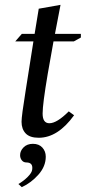

<svg xmlns="http://www.w3.org/2000/svg" viewBox="-20 -560 362 793"><path d="M69 -57Q69 -81 86 -186L118 -389H43L70 -420H123L140 -524L230 -540L207 -420H314V-405L285 -389H201L177 -254Q156 -130 156 -91Q156 -51 184 -51Q215 -51 264 -100L286 -84Q219 9 140 9Q103 9 86 -9Q69 -27 69 -57ZM113 140Q117 111 89 111Q77 111 70 102Q63 93 63 81Q63 63 77.5 48.5Q92 34 116 34Q141 34 155 49.5Q169 65 169 87Q169 127 139 161Q109 195 70 213L56 200Q77 188 94.5 170.5Q112 153 113 140Z"/></svg>

Font: Unna
Style: Italic
Weight: 400
Italic angle: -8.05°
Designer: Jorge de Buen Unna
Foundry: Omnibus-Type
Version: Version 2.008